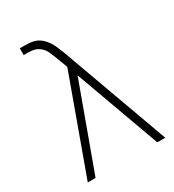

<svg xmlns="http://www.w3.org/2000/svg" viewBox="-178 -838 853 940"><g transform="rotate(-30 249.0 -367.5)"><path d="M40 0H84L259 -479L433 0H478L282 -540C278.5 -548 276 -556.5 273.5 -564.5C261 -600 250 -627.5 241 -648C223 -688.5 195 -722.5 155 -731C143.5 -733.5 128.5 -735 110 -735H80V-697H105C128.5 -697 147.5 -692.5 161 -684C174.5 -675.5 185.5 -663.5 193.5 -648C201 -632.5 211 -608 223 -575.5C227 -564 231.5 -552.5 236 -540Z"/></g></svg>

Font: Vela Sans ExtLt
Style: Regular
Weight: 200
Designer: Principal design: Mikhail Sharanda - project Manrope.
Design modification: Ravid Balaliev
Foundry: Mikhail Sharanda
Version: Version 1.001